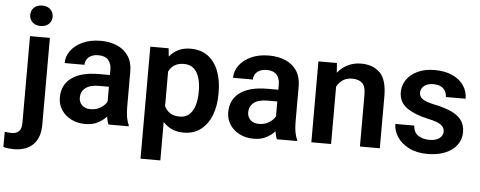

<svg xmlns="http://www.w3.org/2000/svg" viewBox="-102 -884 3124 1249"><g transform="rotate(5 1460.0 -259.5)"><path d="M53.7 -666.5Q53.7 -695.3 73.5 -714.4Q93.3 -733.4 127 -733.4Q160.6 -733.4 180.4 -714.4Q200.2 -695.3 200.2 -666.5Q200.2 -638.2 180.4 -619.1Q160.6 -600.1 127 -600.1Q93.3 -600.1 73.5 -619.1Q53.7 -638.2 53.7 -666.5ZM64.5 -528.3H194.3V39.1Q194.3 123.5 149.4 168.5Q104.5 213.4 22.5 213.4Q5.9 213.4 -11.5 211.4Q-28.8 209.5 -45.4 205.1L-44.9 105.5Q-33.7 107.4 -22.5 108.6Q-11.2 109.9 -0.5 109.9Q31.2 109.9 47.9 93Q64.5 76.2 64.5 39.1Z M623.5 0Q614.3 -19 609.4 -50.8Q587.4 -25.9 553.5 -8.1Q519.5 9.8 471.7 9.8Q420.4 9.8 379.9 -10.7Q339.4 -31.2 315.9 -66.9Q292.5 -102.5 292.5 -147.9Q292.5 -231 354.7 -276.4Q417 -321.8 535.6 -321.8H604.5V-356Q604.5 -396 583.5 -419.7Q562.5 -443.4 518.6 -443.4Q479.5 -443.4 456.5 -423.8Q433.6 -404.3 433.6 -373.5H304.2Q304.2 -417.5 331.5 -454.8Q358.9 -492.2 408.7 -515.1Q458.5 -538.1 525.9 -538.1Q585.9 -538.1 633.1 -517.8Q680.2 -497.6 707.3 -456.8Q734.4 -416 734.4 -355V-124.5Q734.4 -48.8 754.9 -8.3V0ZM498 -89.4Q537.1 -89.4 564.9 -107.7Q592.8 -126 604.5 -148.4V-245.1H542Q481 -245.1 451.4 -221.2Q421.9 -197.3 421.9 -158.2Q421.9 -128.4 442.1 -108.9Q462.4 -89.4 498 -89.4Z M1318.8 -269.5V-259.3Q1318.8 -182.6 1295.2 -121.6Q1271.5 -60.5 1225.8 -25.4Q1180.2 9.8 1113.8 9.8Q1070.3 9.8 1037.1 -5.4Q1003.9 -20.5 979.5 -47.9V203.1H850.1V-528.3H969.7L975.1 -474.6Q999.5 -504.9 1033.7 -521.5Q1067.9 -538.1 1112.8 -538.1Q1179.7 -538.1 1225.6 -504.6Q1271.5 -471.2 1295.2 -410.6Q1318.8 -350.1 1318.8 -269.5ZM1189.5 -259.3V-269.5Q1189.5 -316.4 1178.2 -354Q1167 -391.6 1142.6 -413.6Q1118.2 -435.5 1078.6 -435.5Q1041 -435.5 1016.8 -419.9Q992.7 -404.3 979.5 -377.4V-150.9Q992.7 -124 1016.8 -107.9Q1041 -91.8 1079.6 -91.8Q1119.1 -91.8 1143.3 -114.7Q1167.5 -137.7 1178.5 -175.8Q1189.5 -213.9 1189.5 -259.3Z M1723.1 0Q1713.9 -19 1709 -50.8Q1687 -25.9 1653.1 -8.1Q1619.1 9.8 1571.3 9.8Q1520 9.8 1479.5 -10.7Q1439 -31.2 1415.5 -66.9Q1392.1 -102.5 1392.1 -147.9Q1392.1 -231 1454.3 -276.4Q1516.6 -321.8 1635.3 -321.8H1704.1V-356Q1704.1 -396 1683.1 -419.7Q1662.1 -443.4 1618.2 -443.4Q1579.1 -443.4 1556.2 -423.8Q1533.2 -404.3 1533.2 -373.5H1403.8Q1403.8 -417.5 1431.2 -454.8Q1458.5 -492.2 1508.3 -515.1Q1558.1 -538.1 1625.5 -538.1Q1685.5 -538.1 1732.7 -517.8Q1779.8 -497.6 1806.9 -456.8Q1834 -416 1834 -355V-124.5Q1834 -48.8 1854.5 -8.3V0ZM1597.7 -89.4Q1636.7 -89.4 1664.6 -107.7Q1692.4 -126 1704.1 -148.4V-245.1H1641.6Q1580.6 -245.1 1551 -221.2Q1521.5 -197.3 1521.5 -158.2Q1521.5 -128.4 1541.7 -108.9Q1562 -89.4 1597.7 -89.4Z M2175.8 -435.5Q2141.1 -435.5 2116.2 -418.9Q2091.3 -402.3 2076.7 -374.5V0H1947.8V-528.3H2068.8L2073.2 -464.8Q2100.6 -499.5 2139.9 -518.8Q2179.2 -538.1 2227.1 -538.1Q2302.7 -538.1 2348.9 -493.4Q2395 -448.7 2395 -338.9V0H2265.1V-339.8Q2265.1 -394 2241.9 -414.8Q2218.8 -435.5 2175.8 -435.5Z M2799.3 -144.5Q2799.3 -168.9 2777.8 -186.8Q2756.3 -204.6 2687 -219.2Q2604.5 -236.8 2551.8 -273.2Q2499 -309.6 2499 -377Q2499 -420.4 2523.9 -457Q2548.8 -493.7 2595.5 -515.9Q2642.1 -538.1 2706.5 -538.1Q2773.9 -538.1 2822.3 -516.1Q2870.6 -494.1 2896.7 -456.1Q2922.9 -418 2922.9 -369.6H2793.9Q2793.9 -400.9 2772.5 -423.3Q2751 -445.8 2706.1 -445.8Q2666 -445.8 2645 -427.2Q2624 -408.7 2624 -382.8Q2624 -357.4 2646 -341.8Q2668 -326.2 2728 -313.5Q2786.6 -301.3 2831.1 -282.2Q2875.5 -263.2 2900.4 -231.7Q2925.3 -200.2 2925.3 -150.4Q2925.3 -104 2898.4 -67.6Q2871.6 -31.2 2822.5 -10.7Q2773.4 9.8 2707 9.8Q2634.3 9.8 2584 -16.4Q2533.7 -42.5 2507.8 -83Q2481.9 -123.5 2481.9 -166.5H2605.5Q2607.9 -120.6 2639.2 -101.6Q2670.4 -82.5 2709.5 -82.5Q2753.4 -82.5 2776.4 -100.1Q2799.3 -117.7 2799.3 -144.5Z"/></g></svg>

Font: Vazirmatn RD UI SemiBold
Style: Regular
Weight: 600
Designer: Saber Rastikerdar
Foundry: Saber Rastikerdar
Version: Version 33.003